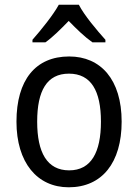

<svg xmlns="http://www.w3.org/2000/svg" viewBox="-20 -786 586 816"><path d="M315 -766H230C206 -722 155 -659 118 -617V-606H173C204 -628 238 -662 272 -697C306 -662 340 -629 373 -606H428V-617C392 -657 338 -721 315 -766ZM497 -269C497 -448 408 -546 274 -546C131 -546 50 -446 50 -269C50 -95 138 10 272 10C414 10 497 -95 497 -269ZM138 -269C138 -400 179 -473 273 -473C367 -473 409 -400 409 -269C409 -138 367 -62 274 -62C180 -62 138 -138 138 -269Z"/></svg>

Font: Noto Sans Lao SemiCondensed
Style: Regular
Weight: 400
Width: 4
Designer: Monotype Design Team
Foundry: Monotype Imaging Inc.
Version: Version 2.004